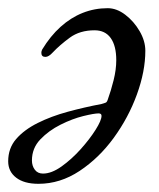

<svg xmlns="http://www.w3.org/2000/svg" viewBox="-28 -435 389 469"><path d="M235 -415Q257 -415 278 -399Q299 -383 313 -359Q327 -335 327 -311Q327 -261 306.5 -204.5Q286 -148 250 -98.5Q214 -49 166.5 -17.5Q119 14 66 14Q31 14 11.5 -1Q-8 -16 -8 -41Q-8 -73 11.5 -95.5Q31 -118 64 -134.5Q97 -151 137.5 -162Q178 -173 220 -181Q226 -183 229.5 -184Q233 -185 235 -191Q243 -213 249.5 -239Q256 -265 256 -288Q256 -323 242.5 -342Q229 -361 203 -361Q167 -361 142.5 -343Q118 -325 101 -307Q91 -296 83 -296Q73 -296 73 -306Q73 -308 73.5 -310Q74 -312 75 -314Q95 -347 120 -369.5Q145 -392 174 -403.5Q203 -415 235 -415ZM213 -158Q202 -158 175.5 -151.5Q149 -145 120 -130.5Q91 -116 70.5 -94.5Q50 -73 50 -43Q50 -30 57 -20.5Q64 -11 77 -11Q98 -11 122.5 -28.5Q147 -46 169 -70.5Q191 -95 205.5 -118Q220 -141 220 -152Q220 -158 213 -158Z"/></svg>

Font: EB Garamond
Style: Italic
Weight: 400
Italic angle: -17.2°
Designer: Georg Duffner and Octavio Pardo
Foundry: Georg Duffner
Version: Version 1.001